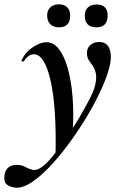

<svg xmlns="http://www.w3.org/2000/svg" viewBox="-94 -591 567 892"><path d="M-15 281Q-41 281 -59.5 268.5Q-78 256 -73 221Q-65 175 -15 175Q6 175 23 184.5Q40 194 58 198Q76 202 99 186Q121 171 151 134.5Q181 98 213 51.5Q245 5 273.5 -43Q302 -91 322 -130.5Q342 -170 347 -191Q356 -227 351.5 -248.5Q347 -270 337.5 -284Q328 -298 319 -311Q310 -324 310 -345Q310 -368 326 -382Q342 -396 368 -396Q393 -396 407 -378.5Q421 -361 421 -326Q421 -294 404.5 -245.5Q388 -197 359.5 -140Q331 -83 294 -24Q257 35 216 89.5Q175 144 133 187.5Q91 231 53 256Q15 281 -15 281ZM164 135Q169 -94 141 -216.5Q113 -339 63 -339Q50 -339 38 -330Q26 -321 18 -308Q16 -304 10.5 -305.5Q5 -307 6 -311Q24 -349 59 -372Q94 -395 122 -395Q155 -395 180 -362.5Q205 -330 221 -273Q237 -216 243 -142Q249 -68 244 16ZM180 -464Q155 -464 140 -478.5Q125 -493 125 -519Q125 -543 140 -557Q155 -571 180 -571Q205 -571 218.5 -557Q232 -543 232 -519Q232 -464 180 -464ZM354 -464Q300 -464 300 -519Q300 -543 314.5 -556.5Q329 -570 354 -570Q406 -570 406 -519Q406 -464 354 -464Z"/></svg>

Font: Cormorant Garamond Light
Style: Italic
Weight: 300
Italic angle: -10°
Designer: Christian Thalmann (Catharsis Fonts)
Foundry: Catharsis Fonts
Version: Version 4.001